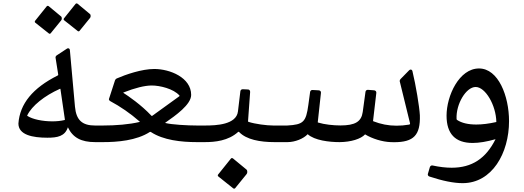

<svg xmlns="http://www.w3.org/2000/svg" viewBox="-20 -832 3068 1124"><path d="M435.5 -649.9C437 -648.9 438 -648.4 439.9 -648.4C441.9 -648.4 443.8 -649.4 445.3 -650.9L506.8 -726.6C509.8 -729.5 510.7 -733.9 510.7 -738.8C510.7 -743.7 509.3 -748 505.8 -750.5L434.1 -810.1C432.1 -811.5 430.2 -812 428.2 -812C426.2 -812 424.3 -811.5 422.3 -809.1L355 -725.1C353.5 -723.1 352.5 -721.2 352.5 -719.2C352.5 -717.3 353.5 -715.3 355.4 -713.4ZM266.6 -635.7C268 -634.7 269 -634.3 271 -634.3C272.9 -634.3 274.9 -635.2 276.3 -636.7L337.9 -712.4C340.8 -715.3 341.8 -719.7 341.8 -724.6C341.8 -729.5 340.3 -733.9 336.9 -736.3L265.1 -795.9C263.2 -797.3 261.2 -797.8 259.3 -797.8C257.3 -797.8 255.4 -797.3 253.4 -794.9L186 -710.9C184.5 -709 183.6 -707 183.6 -705C183.6 -703.1 184.5 -701.1 186.5 -699.2ZM537.6 0H572.2C585.9 -16.1 592.3 -32.2 592.3 -48.8C592.3 -64.9 585.9 -81 572.2 -97.1H537.6C460.4 -97.1 426.2 -128.9 418.9 -207.5L389.1 -538.1C388.6 -545.4 384.2 -549.3 378.9 -549.3C376.4 -549.3 374 -548.8 371.5 -546.9L312 -507.8C307.1 -504.4 305.1 -500 305.1 -495.1L320.8 -395.5C321.2 -393 320.3 -391.6 317.8 -390.1C171.8 -316.9 96.1 -224.6 87.8 -108.9C87.8 -42 171.3 -25.8 257.3 -25.8C316.4 -25.8 360.3 -34.2 377.4 -86.9C406.2 -26.3 455 0 537.5 0ZM356.4 -128.9C335.4 -124 311.5 -121.6 286.6 -121.6C229.9 -121.6 170.8 -133.3 139.6 -153.8C139.1 -154.3 138.6 -154.8 140.1 -157.7C166.4 -211.9 239.7 -271.5 331 -312C332.9 -312.9 333.4 -312.9 333.9 -310L359.8 -132.8C360.3 -130.3 360.3 -129.8 356.4 -128.9Z M550.8 0H583C667 0 778.8 -8.8 857.4 -59.6C859.4 -60.5 860.8 -60.5 864.2 -58.6C936 -11.7 1039 0 1133.3 0H1168C1181.6 -16.1 1188 -32.2 1188 -48.8C1188 -64.9 1181.6 -81.1 1168 -97.2H1133.3C1076.6 -97.2 984.8 -102.5 948.7 -111.8C947.3 -112.3 946.8 -112.8 947.7 -113.8C1007.8 -155.8 1099.1 -219.7 1099.1 -276.4C1099.1 -378.4 974.1 -428.2 883.3 -428.2C809.6 -428.2 715.8 -395.5 663.1 -372.6C658.7 -370.6 655.3 -367.2 653.3 -361.8L617.7 -252C617.2 -248 619.6 -243.7 625 -240.2C683.6 -209 744.1 -167.5 797.3 -120.6C799.8 -119.1 799.8 -118.7 797.8 -118.2C737.8 -103.5 657.2 -97.2 583 -97.2H550.8C518.6 -97.2 502.9 -72.8 502.9 -48.8C502.9 -24.4 518.6 0 550.8 0ZM871.1 -153.8C869.1 -152.4 868.6 -152.4 865.7 -155.3C805.7 -219.2 729.5 -271 702.6 -288.1C701.7 -289.1 701.7 -290 702.6 -290.5C770.5 -317.4 827.6 -331.5 868.6 -331.5C915 -331.5 995.6 -313 1030.8 -272.5C1032.2 -271.5 1031.7 -270 1029.3 -268.1Z M1146.5 0H1177.7C1238.3 0 1316.4 -7.3 1374.5 -60C1376 -61 1377.9 -61 1379.9 -59.1C1422.4 -14.6 1502.4 0 1587.4 0H1614.3C1627.9 -16.1 1634.3 -32.2 1634.3 -48.8C1634.3 -64.9 1627.9 -81.1 1614.3 -97.2H1579.6C1541.5 -97.2 1472.7 -106 1434.6 -118.7C1432.6 -119.6 1432.1 -120.1 1432.1 -122.1V-124L1444.3 -293C1444.8 -300.8 1440.4 -307.6 1433.1 -308.1L1402.3 -309.6C1394.5 -310.1 1388.2 -305.7 1387.2 -297.9L1373 -179.7C1363.8 -102 1245.1 -97.2 1181.2 -97.2H1146.5C1114.3 -97.2 1098.6 -72.7 1098.6 -48.8C1098.6 -24.4 1114.3 0 1146.5 0ZM1345.7 271C1347.2 272 1348.6 272.5 1350.6 272.5C1352.5 272.5 1355 271.5 1356.4 270L1423.8 187C1426.8 183.6 1427.7 178.7 1427.7 173.8C1427.7 168.5 1426.3 163.6 1422.9 160.6L1344.2 95.7C1341.8 94.2 1339.8 93.3 1337.9 93.3C1335.4 93.3 1333.5 94.2 1331.5 96.7L1257.8 188.5C1255.8 190.9 1254.9 192.9 1254.9 194.8C1254.9 197.3 1255.8 199.2 1258.3 201.2Z M1968.3 0C2034.2 -0.5 2092.8 -18.5 2117.2 -45.4C2160.1 -19.5 2217.8 -1.9 2266.6 0C2273.9 0.5 2280.8 0.5 2287.1 0.5C2402.3 0.5 2441.4 -41 2438 -156.7C2435.5 -206.5 2414.5 -333 2394.5 -415.5C2393.1 -421.4 2388.7 -424.8 2384.3 -424.8C2381.3 -424.8 2377.9 -423.3 2375 -420.4L2324.7 -369.1C2321.8 -365.7 2319.8 -361.8 2319.8 -357.4L2380.4 -110.3C2381.3 -106.4 2378.9 -103 2375 -102.5C2349.1 -98.1 2324.7 -96.2 2301.2 -96.2C2253.4 -96.2 2209.4 -105 2165.5 -122.1C2164 -122.5 2164 -123.5 2164 -125L2183.1 -288.6C2183.6 -296.4 2178.7 -302.2 2170.9 -303.2L2134.2 -306.1C2126.4 -306.6 2120.6 -301.7 2119.6 -294.4L2103.5 -176.7C2095.7 -119.6 2059.1 -97.6 1972.6 -97.6C1932.6 -97.6 1879.4 -103 1841.8 -114.7C1840.8 -114.7 1840.3 -115.7 1840.3 -117.2L1858.9 -288.6C1859.8 -296.4 1854.5 -302.7 1846.2 -303.2L1809.5 -305.2C1802.2 -305.7 1796.4 -300.8 1795.4 -293.4L1785.1 -217.8C1771.5 -117.7 1756.3 -102.5 1661.1 -97.2H1592.7C1560.5 -97.2 1544.9 -72.7 1544.9 -48.8C1544.9 -24.4 1560.5 0 1592.7 0H1663.1C1707 0 1756.8 -20 1781.2 -46.4C1821.7 -9.8 1907.7 0 1968.2 0Z M2688.5 240.2C2860.8 240.2 2960 64.4 2960 -123C2960 -269.5 2897.5 -431.2 2784.2 -431.2C2668 -431.2 2594.2 -271.5 2594.2 -154.8C2594.2 -48.3 2645.5 4.9 2747.1 4.9C2784.7 4.9 2829.1 -2.5 2880.9 -17.1C2824.2 96.2 2742.7 149.9 2624 149.9C2589.8 149.9 2552.7 145.5 2512.2 136.7C2504.9 135.2 2498.5 139.6 2496.1 147.5L2484.9 186C2482.9 192.9 2486.8 199.2 2494.6 201.7C2571.8 227 2635.7 240.2 2688.5 240.2ZM2885.7 -117.7C2842.3 -107.9 2802.7 -103 2768.1 -103C2721.2 -103 2682.6 -111.8 2655.8 -129.9C2653.8 -131.3 2652.8 -133.3 2652.8 -136.2C2648.9 -223.1 2708.5 -322.8 2764.6 -322.8C2821.3 -322.8 2883.8 -216.8 2885.7 -117.7Z"/></svg>

Font: Pfont
Style: Regular
Weight: 400
Designer: Damoon Khanjanzadeh
Foundry: pfont
Version: Version 1.000;PS 000.300;hotconv 1.0.88;makeotf.lib2.5.64775